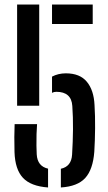

<svg xmlns="http://www.w3.org/2000/svg" viewBox="-20 -820 475 847"><path d="M55.5 -353.5V-800H153V-353.5ZM209.5 -714V-800H389V-714ZM209.5 -410.5V-482Q237 -496.5 270.5 -496.5Q332.5 -496.5 363.2 -459.2Q394 -422 397 -356.5Q400 -310 399.5 -254.2Q399 -198.5 396 -150.5Q390 -72 356 -34.8Q322 2.5 248.5 7V-75.5Q295 -85.5 298 -138Q301.5 -195 302 -249.5Q302.5 -304 299 -352.5Q295 -415 228.5 -415Q218 -415 209.5 -410.5ZM44 -149Q43 -187.5 43.2 -215.5Q43.5 -243.5 44.5 -272.5H143.5Q142 -254.5 141.2 -228.8Q140.5 -203 140.8 -178.2Q141 -153.5 142 -139Q145 -86.5 192 -76V7Q115.5 1.5 81 -35.8Q46.5 -73 44 -149Z"/></svg>

Font: Big Shoulders Stencil Text SemiBold
Style: Regular
Weight: 600
Designer: Patric King
Foundry: XO Type Co
Version: Version 1.000